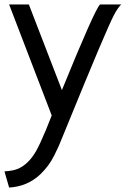

<svg xmlns="http://www.w3.org/2000/svg" viewBox="-25 -570 566 865"><path d="M16.1 -549.8H105L253.9 -164.1Q403.3 -530.8 425.8 -549.8H521Q505.4 -534.7 488 -501.5Q470.7 -468.3 419.7 -348.1Q368.7 -228 259.8 39.1Q247.6 69.8 240 87.2Q232.4 104.5 219.5 130.1Q206.5 155.8 191.4 176Q176.3 196.3 158.2 213.9Q99.1 270.5 16.1 274.9L-4.9 202.1Q36.6 199.7 59.3 189Q82 178.2 101.1 159.2Q120.1 140.6 137 111.6Q153.8 82.5 181.2 17.1L208 -49.8Z"/></svg>

Font: Junction Regular
Style: Regular
Weight: 500
Designer: Caroline Hadilaksono
Foundry: Caroline Hadilaksono
Version: Version 1.056